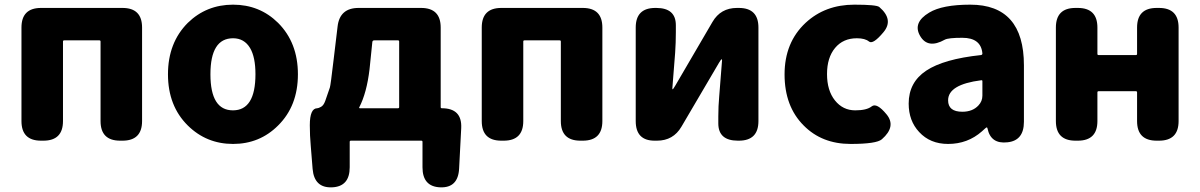

<svg xmlns="http://www.w3.org/2000/svg" viewBox="-20 -603 5144 823"><path d="M156 0Q72 0 72 -84V-485Q72 -569 156 -569H505Q589 -569 589 -485V-84Q589 0 505 0H495Q411 0 411 -84V-425Q411 -430 406 -430H255Q250 -430 250 -425V-84Q250 0 166 0Z M785 -65Q700 -149 700 -284.5Q700 -420 785 -505Q865 -583 979 -583Q1093 -583 1172 -505Q1257 -420 1257 -284.5Q1257 -149 1172 -65Q1093 14 979 14Q865 14 785 -65ZM1075 -285Q1075 -358 1052 -397Q1027 -439 979 -439Q882 -439 882 -284.5Q882 -130 978.5 -130Q1075 -130 1075 -285Z M1403 200Q1327 203 1320 121L1312 22Q1308 -22 1308 -66Q1308 -139 1340 -139Q1345 -139 1356 -145Q1367 -151 1374 -170Q1381 -189 1394 -228Q1397 -236 1410 -347L1427 -489Q1436 -569 1517 -569H1785Q1869 -569 1869 -485V-144Q1869 -139 1874 -139Q1961 -139 1957 -54L1948 119Q1944 203 1867 200Q1791 197 1791 114V5Q1791 0 1786 0H1484Q1479 0 1479 5V114Q1479 197 1403 200ZM1520 -143Q1518 -139 1523 -139H1686Q1691 -139 1691 -144V-425Q1691 -430 1686 -430H1584Q1577 -430 1576 -423L1564 -306Q1552 -205 1520 -143Z M2129 0Q2045 0 2045 -84V-485Q2045 -569 2129 -569H2478Q2562 -569 2562 -485V-84Q2562 0 2478 0H2468Q2384 0 2384 -84V-425Q2384 -430 2379 -430H2228Q2223 -430 2223 -425V-84Q2223 0 2139 0Z M2786 0Q2705 0 2705 -84V-485Q2705 -569 2789 -569H2793Q2877 -569 2877 -495V-465Q2877 -421 2874 -377L2862 -225Q2862 -220 2863.5 -220Q2865 -220 2874 -235L3034 -509Q3069 -569 3139 -569H3147Q3231 -569 3231 -485V-84Q3231 0 3147 0H3143Q3059 0 3059 -74V-104Q3059 -148 3063 -192L3075 -344Q3075 -349 3073 -349Q3071 -349 3062 -334L2901 -60Q2866 0 2796 0Z M3626 14Q3503 14 3425 -65Q3343 -147 3343 -284Q3343 -421 3433 -505Q3517 -583 3642 -583Q3737 -583 3749 -573Q3812 -519 3767 -465Q3722 -411 3705 -425Q3688 -439 3653 -439Q3594 -439 3559.5 -397.5Q3525 -356 3525 -285.5Q3525 -215 3559 -172.5Q3593 -130 3646 -130Q3695 -130 3716.5 -147Q3738 -164 3780 -113Q3823 -61 3760 -6Q3737 14 3626 14Z M4044 14Q3967 14 3920 -37Q3875 -85 3875 -159Q3875 -250 3950 -300Q4025 -350 4185 -367Q4191 -368 4191 -374Q4185 -441 4105 -441Q4045 -441 4030 -433Q3957 -392 3924 -449Q3891 -506 3963 -549Q4019 -583 4139 -583Q4369 -583 4369 -323V-81Q4369 0 4298 7Q4227 15 4213 -52Q4212 -57 4209.5 -57Q4207 -57 4189 -40Q4128 14 4044 14ZM4105 -124Q4149 -124 4174 -151Q4191 -169 4191 -193V-255Q4191 -260 4186 -259Q4044 -241 4044 -173Q4044 -124 4105 -124Z M4590 0Q4506 0 4506 -84V-485Q4506 -569 4590 -569H4600Q4684 -569 4684 -485V-372Q4684 -367 4689 -367H4849Q4854 -367 4854 -372V-485Q4854 -569 4938 -569H4948Q5032 -569 5032 -485V-84Q5032 0 4948 0H4938Q4854 0 4854 -84V-207Q4854 -212 4849 -212H4689Q4684 -212 4684 -207V-84Q4684 0 4600 0Z"/></svg>

Font: Resource Han Rounded KR Heavy
Style: Regular
Weight: 900
Designer: Cyano Hao (round all glyphs); Ryoko NISHIZUKA 西塚涼子 (kana, bopomofo & ideographs); Paul D. Hunt (Latin, Greek & Cyrillic)
Foundry: Cyano Hao
Version: 0.990